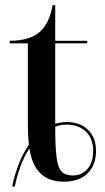

<svg xmlns="http://www.w3.org/2000/svg" viewBox="-20 -694 406 744"><path d="M27 28Q38 -22 54.5 -62.5Q71 -103 92 -133Q90 -150 89 -170Q88 -190 88 -209V-526H18V-536Q94 -536 133 -569.5Q172 -603 184 -674H194V-536H318V-526H194V-214Q216 -221 239 -221Q290 -221 321 -191Q352 -161 352 -109Q352 -54 319 -22Q286 10 227 10Q113 10 94 -119Q74 -89 60 -51Q46 -13 37 30ZM262 -14Q296 -14 318.5 -39Q341 -64 341 -109Q341 -157 313 -184Q285 -211 238 -211Q227 -211 215 -209Q203 -207 194 -203Q194 -127 199 -86Q204 -45 218.5 -29.5Q233 -14 262 -14Z"/></svg>

Font: Noto Serif Display SemiCondensed Medium
Style: Regular
Weight: 500
Width: 4
Designer: Monotype Design Team
Foundry: Monotype Imaging Inc.
Version: Version 2.009